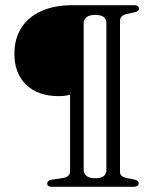

<svg xmlns="http://www.w3.org/2000/svg" viewBox="-20 -720 620 740"><path d="M390 -64V-631.5Q390 -645 380.5 -653.8Q371 -662.5 346.5 -662.5Q323 -662.5 312.8 -653Q302.5 -643.5 302.5 -631.5V-64Q302.5 -52.5 312.8 -42.8Q323 -33 346.5 -33Q371 -33 380.5 -42Q390 -51 390 -64ZM495.5 0H178.5Q171 0 166.5 -3.2Q162 -6.5 162 -12Q162 -18.5 166.8 -22.5Q171.5 -26.5 179.5 -27.5L224 -34Q236.5 -36 243.2 -42.5Q250 -49 250 -58.5V-354.5Q241 -352.5 231 -351Q221 -349.5 206 -349.5Q127 -349.5 81.2 -393Q35.5 -436.5 35.5 -513Q35.5 -570 61.8 -612Q88 -654 138.5 -677Q189 -700 260 -700H498Q505.5 -700 510.5 -696.8Q515.5 -693.5 515.5 -687.5Q515.5 -681.5 511.2 -678Q507 -674.5 499.5 -673L468 -666Q456 -663.5 449.2 -657Q442.5 -650.5 442.5 -639.5V-57Q442.5 -48 449 -42.2Q455.5 -36.5 467.5 -34L497 -28Q505.5 -26.5 510 -23Q514.5 -19.5 514.5 -13.5Q514.5 -7 509 -3.5Q503.5 0 495.5 0Z"/></svg>

Font: Fraunces Light
Style: Regular
Weight: 300
Version: Version 1.000;[b76b70a41]